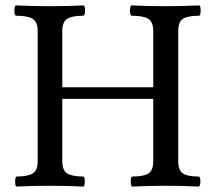

<svg xmlns="http://www.w3.org/2000/svg" viewBox="-20 -686 791 709"><path d="M42 2.9Q35.6 2.9 35.9 -15.6Q36.1 -34.2 42 -34.2Q83 -34.2 101.1 -45.7Q119.1 -57.1 119.1 -90.8V-571.8Q119.1 -605 100.6 -616.5Q82 -627.9 40 -627.9Q33.2 -627.9 33.2 -647Q33.2 -666 40 -666Q101.6 -663.1 164.1 -663.1Q225.6 -663.1 287.1 -666Q294.4 -666 294.2 -647Q293.9 -627.9 287.1 -627.9Q246.1 -627.9 228 -616.5Q210 -605 210 -571.8V-363.8H545.9V-571.8Q545.9 -605 527.6 -616.5Q509.3 -627.9 466.8 -627.9Q460 -627.9 460 -647Q460 -666 466.8 -666Q529.8 -663.1 590.8 -663.1Q653.3 -663.1 714.8 -666Q721.2 -666 720.9 -647Q720.7 -627.9 714.8 -627.9Q673.3 -627.9 655.8 -616.7Q638.2 -605.5 638.2 -571.8V-90.8Q638.2 -56.6 655.5 -45.4Q672.9 -34.2 712.9 -34.2Q720.2 -34.2 720 -15.6Q719.7 2.9 712.9 2.9Q652.8 0 591.8 0Q530.8 0 469.2 2.9Q462.9 2.9 462.9 -15.6Q462.9 -34.2 469.2 -34.2Q510.3 -34.2 528.1 -45.4Q545.9 -56.6 545.9 -90.8V-320.8H210V-90.8Q210 -57.1 228 -45.7Q246.1 -34.2 287.1 -34.2Q293 -34.2 293 -15.6Q293 2.9 287.1 2.9Q225.6 0 164.1 0Q103.5 0 42 2.9Z"/></svg>

Font: Junicode SmCond Medium
Style: Regular
Weight: 500
Width: 4
Designer: Peter S. Baker
Version: Version 2.206